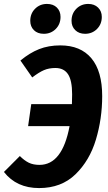

<svg xmlns="http://www.w3.org/2000/svg" viewBox="-41 -941 552 977"><path d="M479 -452Q479 -337 447 -230.5Q415 -124 343 -54Q271 16 158 16Q43 16 -21 -66L60 -147Q83 -124 105.5 -113Q128 -102 160 -102Q276 -102 313 -299H102L118 -411H325Q326 -428 326 -461Q326 -532 305 -563.5Q284 -595 241 -595Q208 -595 182.5 -584Q157 -573 123 -547L63 -633Q110 -672 158 -691Q206 -710 266 -710Q369 -710 424 -644.5Q479 -579 479 -452ZM113 -835Q113 -872 137.5 -896.5Q162 -921 198 -921Q230 -921 248.5 -902.5Q267 -884 267 -855Q267 -818 242.5 -793.5Q218 -769 182 -769Q150 -769 131.5 -787.5Q113 -806 113 -835ZM323 -835Q323 -872 347.5 -896.5Q372 -921 408 -921Q439 -921 458 -902.5Q477 -884 477 -855Q477 -818 452.5 -793.5Q428 -769 392 -769Q361 -769 342 -787.5Q323 -806 323 -835Z"/></svg>

Font: Fira Sans Condensed
Style: Bold Italic
Weight: 700
Width: 3
Italic angle: -8°
Designer: Carrois Corporate & Edenspiekermann AG
Foundry: Carrois Corporate GbR & Edenspiekermann AG
Version: Version 4.203